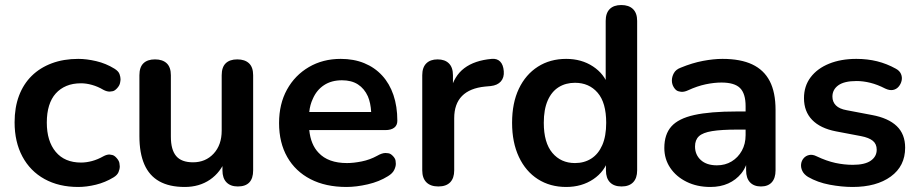

<svg xmlns="http://www.w3.org/2000/svg" viewBox="-20 -733 3652 763"><path d="M291 10Q214 10 157 -21.5Q100 -53 69 -111Q38 -169 38 -247Q38 -306 55.5 -352.5Q73 -399 106 -431.5Q139 -464 186 -481.5Q233 -499 291 -499Q324 -499 362.5 -490Q401 -481 435 -460Q451 -450 455 -438.5Q459 -427 459 -418Q459 -413 457 -403Q455 -393 445.5 -382.5Q436 -372 427.5 -370.5Q419 -369 416 -369Q404 -369 391 -376Q369 -389 346 -395.5Q323 -402 302 -402Q269 -402 244 -391.5Q219 -381 201.5 -361.5Q184 -342 175 -313Q166 -284 166 -246Q166 -172 201.5 -129.5Q237 -87 302 -87Q323 -87 345.5 -93Q368 -99 391 -112Q404 -119 415 -119Q418 -119 426.5 -117Q435 -115 444 -104.5Q453 -94 454.5 -85Q456 -76 456 -72Q456 -61 451 -49Q446 -37 431 -28Q398 -8 361 1Q324 10 291 10Z M714 10Q653 10 613 -12.5Q573 -35 553.5 -80Q534 -125 534 -192V-434Q534 -466 550 -481.5Q566 -497 596 -497Q626 -497 642.5 -481.5Q659 -466 659 -434V-190Q659 -138 680 -113Q701 -88 747 -88Q797 -88 829 -122.5Q861 -157 861 -214V-434Q861 -466 877 -481.5Q893 -497 923 -497Q953 -497 969.5 -481.5Q986 -466 986 -434V-56Q986 8 925 8Q896 8 880 -8.5Q864 -25 864 -56V-132L878 -102Q857 -48 814.5 -19Q772 10 714 10Z M1357 10Q1274 10 1214 -21Q1154 -52 1121.5 -109Q1089 -166 1089 -244Q1089 -320 1120.5 -377Q1152 -434 1207.5 -466.5Q1263 -499 1334 -499Q1386 -499 1427.5 -482Q1469 -465 1498.5 -433Q1528 -401 1543.5 -355.5Q1559 -310 1559 -253Q1559 -235 1546.5 -225.5Q1534 -216 1511 -216H1209Q1215 -158 1246 -126Q1284 -85 1359 -85Q1385 -85 1417.5 -91.5Q1450 -98 1479 -114Q1498 -125 1512 -125Q1514 -125 1523 -124Q1532 -123 1541.5 -113Q1551 -103 1552 -94Q1553 -85 1553 -82Q1553 -71 1546.5 -57.5Q1540 -44 1522 -33Q1487 -11 1441.5 -0.5Q1396 10 1357 10ZM1442 -350Q1428 -381 1402.5 -397.5Q1377 -414 1339 -414Q1297 -414 1267.5 -394.5Q1238 -375 1223 -340Q1212 -317 1209 -288H1455Q1453 -324 1442 -350Z M1722 8Q1691 8 1674.5 -8.5Q1658 -25 1658 -56V-434Q1658 -465 1674 -481Q1690 -497 1719 -497Q1748 -497 1764 -481Q1780 -465 1780 -434V-371H1770Q1784 -431 1825 -462Q1866 -493 1934 -499Q1955 -501 1967.5 -488.5Q1980 -476 1982 -450Q1984 -425 1970.5 -409.5Q1957 -394 1930 -391L1908 -389Q1847 -383 1816 -351.5Q1785 -320 1785 -263V-56Q1785 -25 1769 -8.5Q1753 8 1722 8Z M2230 10Q2166 10 2117.5 -21Q2069 -52 2042 -109.5Q2015 -167 2015 -245Q2015 -324 2042 -380.5Q2069 -437 2117.5 -468Q2166 -499 2230 -499Q2291 -499 2336.5 -469Q2382 -439 2398 -390H2387V-650Q2387 -681 2403 -697Q2419 -713 2449 -713Q2479 -713 2495.5 -697Q2512 -681 2512 -650V-56Q2512 -25 2496 -8.5Q2480 8 2450 8Q2420 8 2404 -8.5Q2388 -25 2388 -56V-134L2399 -104Q2384 -52 2338 -21Q2292 10 2230 10ZM2265 -85Q2302 -85 2330 -103Q2358 -121 2373.5 -156.5Q2389 -192 2389 -245Q2389 -325 2355 -364.5Q2321 -404 2265 -404Q2228 -404 2200 -386.5Q2172 -369 2156.5 -333.5Q2141 -298 2141 -245Q2141 -166 2175 -125.5Q2209 -85 2265 -85Z M2803 10Q2750 10 2708.5 -10.5Q2667 -31 2643.5 -66Q2620 -101 2620 -145Q2620 -199 2648 -230.5Q2676 -262 2739 -276Q2802 -290 2908 -290H2943V-311Q2943 -361 2921 -383Q2899 -405 2847 -405Q2818 -405 2784.5 -398Q2751 -391 2714 -374Q2701 -368 2690 -368Q2685 -368 2675.5 -370.5Q2666 -373 2658 -385.5Q2650 -398 2650 -413Q2650 -428 2658 -442.5Q2666 -457 2685 -464Q2731 -483 2773.5 -491Q2816 -499 2851 -499Q2923 -499 2969.5 -477Q3016 -455 3039 -410.5Q3062 -366 3062 -296V-56Q3062 -25 3047 -8.5Q3032 8 3004 8Q2976 8 2960.5 -8.5Q2945 -25 2945 -56V-77Q2938 -59 2926 -44Q2905 -18 2874 -4Q2843 10 2803 10ZM2810 -212Q2773 -206 2757.5 -191.5Q2742 -177 2742 -151Q2742 -118 2765 -97Q2788 -76 2829 -76Q2862 -76 2887.5 -91.5Q2913 -107 2928 -134Q2943 -161 2943 -196V-218H2909Q2847 -218 2810 -212Z M3368 10Q3325 10 3277 1Q3229 -8 3191 -30Q3175 -40 3168.5 -53.5Q3162 -67 3163.5 -80.5Q3165 -94 3173.5 -104Q3182 -114 3195.5 -117Q3209 -120 3225 -112Q3265 -93 3300 -85.5Q3335 -78 3369 -78Q3417 -78 3440.5 -94.5Q3464 -111 3464 -138Q3464 -161 3448.5 -173.5Q3433 -186 3402 -192L3302 -211Q3240 -223 3207.5 -256.5Q3175 -290 3175 -343Q3175 -391 3201.5 -426Q3228 -461 3275 -480Q3322 -499 3383 -499Q3427 -499 3465.5 -489.5Q3504 -480 3540 -460Q3555 -452 3560.5 -439Q3566 -426 3563 -412.5Q3560 -399 3551 -388.5Q3542 -378 3528.5 -375.5Q3515 -373 3498 -381Q3467 -397 3438.5 -404Q3410 -411 3384 -411Q3335 -411 3311.5 -394Q3288 -377 3288 -349Q3288 -328 3302 -314Q3316 -300 3345 -295L3445 -276Q3510 -264 3543.5 -232Q3577 -200 3577 -146Q3577 -73 3520 -31.5Q3463 10 3368 10Z"/></svg>

Font: Nunito
Style: Bold
Weight: 700
Designer: Vernon Adams
Foundry: Vernon Adams
Version: Version 3.602